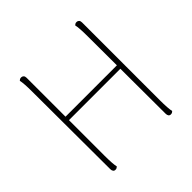

<svg xmlns="http://www.w3.org/2000/svg" viewBox="-180 -854 1022 1022"><g transform="rotate(-45 331.0 -343.5)"><path d="M138 -87Q138 -57 139.5 -34.5Q141 -12 144 0Q141 3 137 5.5Q133 8 126 8Q118 8 113.5 2Q109 -4 109 -14L107 -600Q107 -630 105.5 -652.5Q104 -675 101 -687Q104 -690 108 -692.5Q112 -695 119 -695Q127 -695 132.5 -689.5Q138 -684 138 -673ZM555 -87Q555 -57 556.5 -34.5Q558 -12 561 0Q558 3 554 5.5Q550 8 543 8Q535 8 530.5 2Q526 -4 526 -14L524 -600Q524 -630 522.5 -652.5Q521 -675 518 -687Q521 -690 525 -692.5Q529 -695 536 -695Q544 -695 549.5 -689.5Q555 -684 555 -673ZM130 -380H541V-354H130Z"/></g></svg>

Font: Arima Thin
Style: Regular
Weight: 100
Designer: Joana Correia and Natanael Gama
Foundry: NDISCOVER
Version: Version 1.101;gftools[0.9.23]